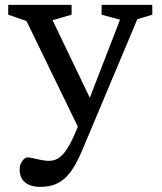

<svg xmlns="http://www.w3.org/2000/svg" viewBox="-20 -510 650 771"><path d="M363.5 -70 299 12 86.5 -425.5 13 -451V-490.5H267.5V-451L191 -429ZM142.5 240.5Q102 240.5 80.5 222.2Q59 204 59 171Q59 156.5 64 145.8Q69 135 76.5 128.5Q84 122 90.5 122Q98 122 113.2 125.5Q128.5 129 145.8 132.5Q163 136 176 136Q196.5 136 213.2 126Q230 116 245.8 93Q261.5 70 278.5 32L308 -37L320.5 -65.5L462 -431L388 -451V-490.5H591.5V-451L531.5 -433L309 96Q287 148 263.8 179.8Q240.5 211.5 211.2 226Q182 240.5 142.5 240.5Z"/></svg>

Font: Newsreader 9pt
Style: Regular
Weight: 400
Designer: Hugues Gentile
Foundry: Production Type
Version: Version 1.003